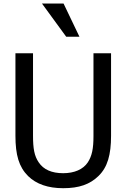

<svg xmlns="http://www.w3.org/2000/svg" viewBox="-20 -1020 696 1056"><path d="M329.6 -1000.5H210.9L344.2 -817.9H417ZM327.6 15.1C415.5 15.1 474.6 -6.3 521.5 -51.8C571.8 -100.6 590.8 -169.4 590.8 -273.4V-727.1H494.1V-271C494.1 -204.1 486.3 -162.6 462.9 -127C437.5 -88.4 388.7 -67.4 327.6 -67.4C264.2 -67.4 219.2 -87.4 192.9 -127C168.9 -162.1 161.6 -203.1 161.6 -273.4V-727.1H64.9V-273.4C64.9 -168 84 -102.1 134.3 -51.8C179.7 -7.3 244.1 15.1 327.6 15.1Z"/></svg>

Font: SG Kara Light
Style: Regular
Weight: 400
Designer: Damoon Khanjanzadeh
Version: Version 1.000